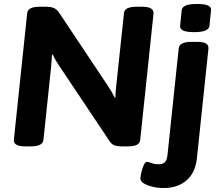

<svg xmlns="http://www.w3.org/2000/svg" viewBox="-20 -736 1108 968"><path d="M106 2Q47 2 50 -32L117 -669Q120 -702 180 -702H209Q236 -702 251 -696Q266 -690 280 -669L524 -303Q533 -290 542 -274.5Q551 -259 558 -244L562 -245Q562 -262 563.5 -276.5Q565 -291 567 -313L605 -669Q607 -702 668 -702H697Q756 -702 754 -668L687 -31Q685 -14 670 -6Q655 2 623 2H595Q571 2 556.5 -3.5Q542 -9 532 -25L280 -402Q271 -415 262 -430Q253 -445 246 -461L242 -460Q241 -443 240 -428.5Q239 -414 237 -392L199 -31Q196 2 135 2ZM804 212Q776 212 749 205.5Q722 199 705 188.5Q688 178 688 164Q688 154 692.5 134Q697 114 704.5 97Q712 80 721 80Q729 80 743.5 86Q758 92 778 92Q800 92 810.5 82.5Q821 73 824 49L881 -492Q884 -525 946 -525H974Q1006 -525 1019 -516.5Q1032 -508 1031 -492L973 59Q966 133 921.5 172.5Q877 212 804 212ZM959 -574Q920 -574 903.5 -582Q887 -590 888 -606L896 -684Q898 -700 916 -708Q934 -716 974 -716Q1012 -716 1029 -708Q1046 -700 1044 -684L1036 -606Q1033 -574 959 -574Z"/></svg>

Font: Asap Semi Expanded Semi Expanded Regular
Style: Bold Italic
Weight: 700
Width: 6
Italic angle: -6°
Designer: Pablo Cosgaya
Foundry: Omnibus-Type
Version: Version 3.001; ttfautohint (v1.8.4.7-5d5b)